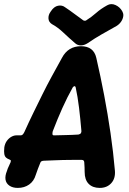

<svg xmlns="http://www.w3.org/2000/svg" viewBox="-33 -909 632 939"><path d="M54 10Q29 10 13 -1Q-3 -12 -6 -30.5Q-9 -49 1 -73Q4 -84 9.5 -95Q15 -106 19 -116Q20 -120 20 -122.5Q20 -125 19 -126Q18 -126 16.5 -127Q15 -128 13 -129Q4 -132 -3 -138Q-10 -144 -12 -156Q-14 -168 -12 -186V-188Q-9 -207 0.5 -220Q10 -233 22.5 -240Q35 -247 47 -247H68Q74 -247 78 -251Q82 -255 86 -263Q109 -314 131 -359Q153 -404 174.5 -447.5Q196 -491 220 -535Q244 -579 270 -626Q300 -683 363 -683Q425 -683 438 -626Q459 -535 476.5 -443Q494 -351 507.5 -258.5Q521 -166 529 -74Q532 -36 511 -13Q490 10 455 10Q420 10 400.5 -10Q381 -30 381 -68Q381 -79 380.5 -91Q380 -103 379 -116Q378 -127 367 -127Q340 -127 318 -127Q296 -127 275.5 -126.5Q255 -126 232.5 -125Q210 -124 182 -123Q176 -123 170.5 -120.5Q165 -118 163 -110Q157 -96 152.5 -83.5Q148 -71 142 -54Q133 -23 109.5 -6.5Q86 10 54 10ZM231 -247Q262 -248 291.5 -248.5Q321 -249 351 -251Q360 -253 363 -258.5Q366 -264 365 -270Q360 -329 353.5 -382.5Q347 -436 337 -482Q336 -487 332 -487.5Q328 -488 323 -482Q296 -434 272 -380.5Q248 -327 225 -267Q223 -259 223.5 -253Q224 -247 231 -247ZM566 -851Q572 -841 569.5 -827.5Q567 -814 558.5 -802Q550 -790 537 -782Q494 -758 462.5 -740Q431 -722 396 -698Q379 -687 362.5 -687Q346 -687 334 -698Q305 -723 277 -749.5Q249 -776 221 -791Q205 -801 204 -818.5Q203 -836 214 -851L216 -854Q231 -877 251 -881Q271 -885 286 -873Q310 -857 330.5 -841.5Q351 -826 375 -809Q378 -808 381 -807.5Q384 -807 388 -809Q415 -826 437.5 -846Q460 -866 491 -883Q510 -894 531.5 -884.5Q553 -875 565 -854Z"/></svg>

Font: Winky Sans SemiBold
Style: Italic
Weight: 600
Italic angle: -8.97852°
Designer: Simon Atzbach
Foundry: typofactur
Version: Version 1.205